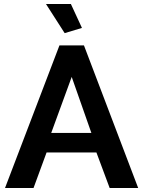

<svg xmlns="http://www.w3.org/2000/svg" viewBox="-20 -936 712 956"><path d="M276 -710H398L668 0H526L460 -177H212L147 0H5ZM435 -274 337 -553 235 -274ZM209 -916H333L388 -797L302 -771Z"/></svg>

Font: IngvarSans
Style: Bold
Weight: 700
Version: Version 3.000